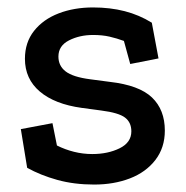

<svg xmlns="http://www.w3.org/2000/svg" viewBox="-20 -478 500 516"><path d="M313 -368Q294 -375 274.5 -379.5Q255 -384 230 -384Q194 -384 165.5 -369.5Q137 -355 137 -326Q137 -301 156.5 -286Q176 -271 222 -265L275 -258Q354 -249 388.5 -216Q423 -183 423 -127Q423 -81 397.5 -48Q372 -15 329 1.5Q286 18 233 18Q179 18 134 5.5Q89 -7 53 -27L36 -131L121 -147L133 -87Q155 -76 179 -70Q203 -64 228 -64Q270 -64 301.5 -79.5Q333 -95 333 -125Q333 -149 316 -162Q299 -175 252 -181L200 -188Q127 -198 87 -232Q47 -266 47 -320Q47 -364 71.5 -395Q96 -426 137.5 -442Q179 -458 230 -458Q276 -458 315 -448Q354 -438 388 -417L406 -321L330 -306Z"/></svg>

Font: Podkova SemiBold
Style: Regular
Weight: 600
Designer: Ilya Yudin
Foundry: Cyreal (www.cyreal.org)
Version: Version 2.103